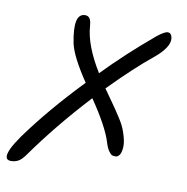

<svg xmlns="http://www.w3.org/2000/svg" viewBox="-75 -654 734 753"><g transform="rotate(10 292.0 -277.0)"><path d="M16.6 29.8Q-16.1 29.8 6.8 -18.6Q17.6 -40.5 39.6 -71.8Q125.5 -190.9 252.4 -323.2Q189.5 -416.5 178.7 -467.8Q155.8 -584 204.6 -584Q216.8 -584 222.9 -575.2Q229 -566.4 230.5 -545.9Q235.4 -469.7 297.4 -369.1Q385.3 -460 493.7 -550.8Q522.9 -574.2 535.6 -574.2Q548.3 -574.2 552.2 -559.1Q559.6 -532.2 527.8 -496.6Q515.6 -482.9 498.5 -469.2Q429.2 -413.1 332.5 -314.9Q338.4 -306.2 356.4 -281Q374.5 -255.9 381.6 -245.1Q388.7 -234.4 400.6 -216.3Q412.6 -198.2 419.2 -185.1Q425.8 -171.9 429.7 -160.2Q442.9 -122.6 441.4 -100.1Q439.9 -77.6 433.1 -68.4Q426.3 -59.1 417.5 -59.1Q409.2 -59.1 404.1 -60.8Q398.9 -62.5 390.6 -74Q382.3 -85.4 375.5 -107.9Q357.4 -167.5 288.6 -268.1Q166.5 -136.2 74.7 -6.8Q58.6 16.1 45.4 22.9Q32.2 29.8 16.6 29.8Z"/></g></svg>

Font: Shantell Sans Irregular
Style: Italic
Weight: 300
Italic angle: -11.31°
Designer: Stephen Nixon, Anya Danilova, Shantell Martin
Foundry: Arrow Type
Version: Version 1.006;[9816181b4]